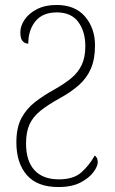

<svg xmlns="http://www.w3.org/2000/svg" viewBox="-20 -744 463 774"><path d="M215 10Q130 10 88 -38.5Q46 -87 46 -170Q46 -229 66 -267Q86 -305 120.5 -332Q155 -359 197 -382Q240 -406 268 -429.5Q296 -453 310 -483.5Q324 -514 324 -558Q324 -617 295.5 -655.5Q267 -694 209 -694Q152 -694 123 -658.5Q94 -623 94 -568Q81 -568 71.5 -578Q62 -588 62 -614Q62 -639 79 -664.5Q96 -690 129 -707Q162 -724 208 -724Q283 -724 323 -677Q363 -630 363 -561Q363 -505 346 -466.5Q329 -428 297 -400Q265 -372 221 -348Q172 -321 142 -296.5Q112 -272 98.5 -241.5Q85 -211 85 -165Q85 -95 119 -58Q153 -21 217 -21Q277 -21 308.5 -49.5Q340 -78 362 -117Q374 -109 374 -90Q374 -74 357 -50.5Q340 -27 305 -8.5Q270 10 215 10Z"/></svg>

Font: Noto Serif Condensed ExtraLight
Style: Regular
Weight: 200
Width: 3
Designer: Monotype Design Team
Foundry: Monotype Imaging Inc.
Version: Version 2.013; ttfautohint (v1.8.4.7-5d5b)